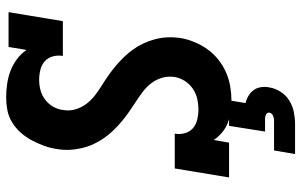

<svg xmlns="http://www.w3.org/2000/svg" viewBox="-202 -582 1003 640"><g transform="rotate(-90 300.0 -261.5)"><path d="M285 8Q265 8 245.5 5Q226 2 209 -5Q192 -12 178 -24Q164 -36 154 -51L145 0H29L59 -181H175Q172 -164 176.5 -147.5Q181 -131 193 -120.5Q205 -110 222 -106Q239 -102 256 -102Q273 -102 291 -106Q309 -110 325 -121Q341 -132 351 -148Q361 -164 364 -182Q367 -204 361 -224Q355 -244 342.5 -260Q330 -276 314 -288Q298 -300 281 -311Q264 -322 247.5 -333.5Q231 -345 215.5 -358Q200 -371 186 -385.5Q172 -400 160.5 -416.5Q149 -433 140.5 -451Q132 -469 127 -490Q122 -511 121 -532Q120 -553 124 -575Q127 -596 134.5 -616.5Q142 -637 152.5 -657Q163 -677 178 -694Q193 -711 212.5 -723Q232 -735 253.5 -739Q275 -743 296 -743Q319 -743 342 -739.5Q365 -736 385.5 -728Q406 -720 424 -706.5Q442 -693 454 -675L464 -735H580L550 -554H434Q437 -571 432.5 -587.5Q428 -604 416 -614.5Q404 -625 387.5 -629Q371 -633 354 -633Q337 -633 320 -628.5Q303 -624 288.5 -613Q274 -602 265 -586.5Q256 -571 254 -554Q250 -532 256 -512Q262 -492 274 -476Q286 -460 302 -447.5Q318 -435 335 -424.5Q352 -414 368.5 -402.5Q385 -391 400.5 -378Q416 -365 430 -350.5Q444 -336 455.5 -320Q467 -304 475.5 -286Q484 -268 489.5 -247.5Q495 -227 496 -206Q497 -185 494 -163Q490 -139 480.5 -116Q471 -93 456.5 -72.5Q442 -52 422 -36Q402 -20 379 -10Q356 0 332 4Q308 8 285 8ZM107 220 119 150H219Q227 150 235 146.5Q243 143 245 135Q246 127 239 123.5Q232 120 224 120H182L201 0H286L277 55Q290 58 301.5 65Q313 72 320.5 82.5Q328 93 330 107Q332 121 329 135Q326 154 314.5 172Q303 190 285 201Q267 212 247 216Q227 220 207 220Z"/></g></svg>

Font: Iosevka Curly Slab XBdEx
Style: Italic
Weight: 800
Width: 7
Italic angle: -9°
Monospace: yes
Designer: Belleve Invis
Foundry: Belleve Invis
Version: Version 11.1.0; ttfautohint (v1.8.3)